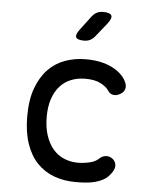

<svg xmlns="http://www.w3.org/2000/svg" viewBox="-55 -831 710 888"><g transform="rotate(5 300.0 -387.5)"><path d="M80 -274Q80 -351 100 -405Q120 -459 153.5 -493.5Q187 -528 232 -544Q277 -560 327 -560Q365 -560 395 -553.5Q425 -547 447.5 -536Q470 -525 486 -511Q502 -497 511 -482Q525 -459 521.5 -442Q518 -425 501 -415Q483 -404 467 -407Q451 -410 442 -425Q431 -442 404 -456Q377 -470 333 -470Q297 -470 267 -458Q237 -446 215.5 -422Q194 -398 182 -362.5Q170 -327 170 -279Q170 -230 182.5 -192.5Q195 -155 216.5 -130Q238 -105 268 -92.5Q298 -80 332 -80Q358 -80 386 -86.5Q414 -93 429 -108Q441 -120 458.5 -122Q476 -124 493 -110Q499 -104 502.5 -96.5Q506 -89 506 -80Q506 -71 501 -60.5Q496 -50 486 -38Q473 -22 455 -12.5Q437 -3 416.5 2Q396 7 374 8.5Q352 10 330 10Q275 10 229 -7Q183 -24 150 -58.5Q117 -93 98.5 -147Q80 -201 80 -274ZM311 -645Q280 -645 274 -657Q268 -669 287 -694L336 -759Q346 -772 358.5 -778.5Q371 -785 388 -785Q420 -785 426.5 -772.5Q433 -760 413 -734L361 -669Q351 -657 339 -651Q327 -645 311 -645Z"/></g></svg>

Font: Maple Mono NF
Style: Regular
Weight: 400
Monospace: yes
Designer: subframe7536
Version: Version 7.000